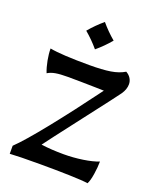

<svg xmlns="http://www.w3.org/2000/svg" viewBox="-138 -810 726 896"><g transform="rotate(20 225.0 -362.5)"><path d="M171 -3Q61 -3 19 0V-40Q63 -82 147.5 -187.5Q232 -293 331 -427L292 -428Q206 -430 151 -430Q113 -430 90.5 -426Q68 -422 52 -412Q42 -437 36 -469Q30 -501 30 -527Q88 -516 226 -516Q291 -516 331 -522.5Q371 -529 399 -546Q415 -537 423 -523.5Q431 -510 431 -495Q431 -470 414 -445Q404 -430 279 -268Q162 -116 144 -91Q195 -84 256 -84Q303 -84 350 -91Q397 -98 427 -110Q427 -82 421.5 -46.5Q416 -11 407 5Q384 1 315.5 -1Q247 -3 171 -3ZM158 -662Q189 -699 226 -730Q257 -693 294 -662Q263 -625 226 -594Q195 -631 158 -662Z"/></g></svg>

Font: Mirza Medium
Style: Regular
Weight: 500
Designer: Arabic design by Kourosh Beigpour, Latin design by Eduardo Tunni, engineering by Lasse Fister
Version: Version 1.0010g